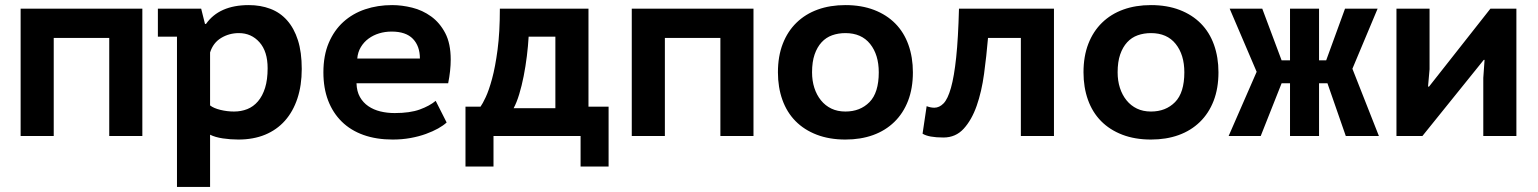

<svg xmlns="http://www.w3.org/2000/svg" viewBox="-20 -534 6040 754"><path d="M409 -385H191V0H61V-500H539V0H409Z M600 -500H770L785 -440H789Q841 -514 957 -514Q1003 -514 1041.5 -499.5Q1080 -485 1107.5 -454Q1135 -423 1150 -376Q1165 -329 1165 -263Q1165 -199 1148 -147.5Q1131 -96 1099 -60Q1067 -24 1021 -5Q975 14 916 14Q885 14 855 9.5Q825 5 805 -5V200H675V-390H600ZM918 -404Q880 -404 848.5 -385Q817 -366 805 -328V-120Q819 -109 845.5 -102.5Q872 -96 899 -96Q927 -96 951 -105.5Q975 -115 993 -136Q1011 -157 1021 -189Q1031 -221 1031 -266Q1031 -332 999 -368Q967 -404 918 -404Z M1734 -53Q1721 -41 1700.5 -29.5Q1680 -18 1652.5 -8Q1625 2 1592 8Q1559 14 1522 14Q1458 14 1407.5 -4Q1357 -22 1322 -56.5Q1287 -91 1268.5 -139.5Q1250 -188 1250 -250Q1250 -316 1271 -365.5Q1292 -415 1328.5 -448Q1365 -481 1414 -497.5Q1463 -514 1520 -514Q1558 -514 1598.5 -504Q1639 -494 1673 -469.5Q1707 -445 1728.5 -404Q1750 -363 1750 -300Q1750 -257 1740 -207H1380Q1381 -175 1393.5 -153Q1406 -131 1426.5 -117Q1447 -103 1473.5 -96.5Q1500 -90 1530 -90Q1590 -90 1628.5 -104Q1667 -118 1691 -138ZM1518 -410Q1492 -410 1469 -403Q1446 -396 1427.5 -382.5Q1409 -369 1397 -349Q1385 -329 1383 -304H1629Q1629 -353 1601.5 -381.5Q1574 -410 1518 -410Z M2370 120H2260V0H1918V120H1808V-115H1867Q1875 -126 1887.5 -152.5Q1900 -179 1912.5 -225Q1925 -271 1934 -339Q1943 -407 1943 -500H2291V-115H2370ZM2161 -109V-390H2056Q2054 -354 2049 -313.5Q2044 -273 2036.5 -235Q2029 -197 2019 -164Q2009 -131 1997 -109Z M2809 -385H2591V0H2461V-500H2939V0H2809Z M3035 -250Q3035 -313 3054 -362Q3073 -411 3108 -445Q3143 -479 3191.5 -496.5Q3240 -514 3300 -514Q3363 -514 3412.5 -495Q3462 -476 3496 -441.5Q3530 -407 3547.5 -358Q3565 -309 3565 -250Q3565 -187 3546 -138Q3527 -89 3492 -55Q3457 -21 3408.5 -3.5Q3360 14 3300 14Q3237 14 3187.5 -5Q3138 -24 3104 -58.5Q3070 -93 3052.5 -142Q3035 -191 3035 -250ZM3169 -250Q3169 -217 3178 -189Q3187 -161 3204 -140Q3221 -119 3245 -107.5Q3269 -96 3300 -96Q3358 -96 3394.5 -133Q3431 -170 3431 -250Q3431 -319 3397 -361.5Q3363 -404 3300 -404Q3272 -404 3248 -395.5Q3224 -387 3206.5 -368Q3189 -349 3179 -320Q3169 -291 3169 -250Z M3989 -385H3860Q3854 -314 3844.5 -244Q3835 -174 3815.5 -118.5Q3796 -63 3764.5 -28.5Q3733 6 3685 6Q3627 6 3603 -9L3619 -117Q3635 -111 3649 -111Q3669 -111 3685.5 -128Q3702 -145 3714.5 -189Q3727 -233 3735 -308.5Q3743 -384 3746 -500H4119V0H3989Z M4235 -250Q4235 -313 4254 -362Q4273 -411 4308 -445Q4343 -479 4391.5 -496.5Q4440 -514 4500 -514Q4563 -514 4612.5 -495Q4662 -476 4696 -441.5Q4730 -407 4747.5 -358Q4765 -309 4765 -250Q4765 -187 4746 -138Q4727 -89 4692 -55Q4657 -21 4608.5 -3.5Q4560 14 4500 14Q4437 14 4387.5 -5Q4338 -24 4304 -58.5Q4270 -93 4252.5 -142Q4235 -191 4235 -250ZM4369 -250Q4369 -217 4378 -189Q4387 -161 4404 -140Q4421 -119 4445 -107.5Q4469 -96 4500 -96Q4558 -96 4594.5 -133Q4631 -170 4631 -250Q4631 -319 4597 -361.5Q4563 -404 4500 -404Q4472 -404 4448 -395.5Q4424 -387 4406.5 -368Q4389 -349 4379 -320Q4369 -291 4369 -250Z M5013 -207 4931 0H4805L4915 -252L4809 -500H4937L5013 -297H5046V-500H5160V-297H5188L5262 -500H5390L5291 -264L5395 0H5265L5193 -207H5160V0H5046V-207Z M5805 -228 5810 -299H5807L5566 0H5464V-500H5594V-262L5588 -194H5592L5833 -500H5935V0H5805Z"/></svg>

Font: PT Mono
Style: Bold
Weight: 700
Monospace: yes
Designer: A.Korolkova, I.Chaeva
Foundry: ParaType Ltd
Version: Version 1.000 OFL